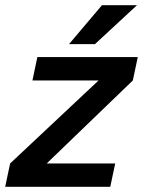

<svg xmlns="http://www.w3.org/2000/svg" viewBox="-48 -720 551 740"><path d="M483 -500 464 -410 132 -90H396L377 0H-28L-9 -90L332 -410H77L96 -500ZM480 -700 318 -550H218L345 -700Z"/></svg>

Font: Epunda Sans SemiBold
Style: Italic
Weight: 600
Italic angle: -12.0243°
Designer: Simon Atzbach
Foundry: typofactur
Version: Version 2.204; ttfautohint (v1.8.4.7-5d5b)